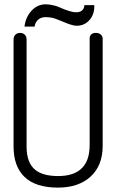

<svg xmlns="http://www.w3.org/2000/svg" viewBox="-20 -855 540 892"><path d="M43 -670.9V-174.8Q43 -82 93.8 -33.2Q145.5 16.6 249 16.6Q343.8 16.6 399.4 -33.2Q457 -85 457 -176.8V-673.8Q457 -687.5 447.3 -695.3Q438.5 -702.1 426.8 -702.1Q414.1 -703.1 405.3 -696.3Q396.5 -689.5 396.5 -675.8V-181.6Q396.5 -103.5 354.5 -68.4Q318.4 -37.1 250 -37.1Q179.7 -37.1 144.5 -65.4Q103.5 -97.7 103.5 -173.8V-670.9Q103.5 -686.5 93.8 -695.3Q85 -702.1 73.2 -702.1Q60.5 -702.1 51.8 -694.3Q43 -685.5 43 -670.9ZM372.1 -831.1Q371.1 -816.4 363.3 -808.6Q353.5 -797.9 333 -797.9Q320.3 -797.9 301.8 -803.7Q285.2 -808.6 264.6 -817.4L260.7 -819.3Q245.1 -826.2 233.4 -829.1Q210.9 -835 192.4 -835Q153.3 -835 125 -803.7Q98.6 -773.4 93.8 -731.4H140.6Q143.6 -751 156.2 -762.7Q169.9 -775.4 192.4 -775.4Q209 -775.4 226.6 -771.5Q239.3 -767.6 263.7 -757.8Q287.1 -748 299.8 -743.2Q322.3 -735.4 336.9 -735.4Q372.1 -735.4 395.5 -761.7Q419.9 -789.1 418 -831.1Z"/></svg>

Font: GulimChe
Style: Regular
Weight: 400
Monospace: yes
Version: Version 2.21